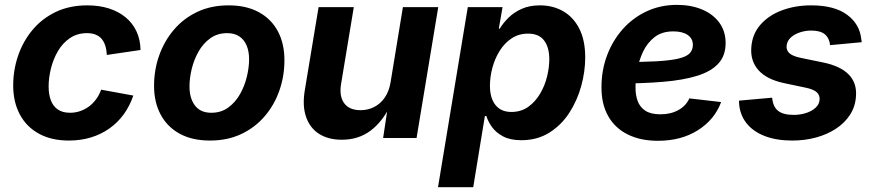

<svg xmlns="http://www.w3.org/2000/svg" viewBox="-20 -572 3622 796"><path d="M265.6 10.7Q193.4 10.7 141.6 -17.6Q89.8 -45.9 62.3 -97.4Q34.7 -148.9 34.7 -217.8Q34.7 -280.8 54.7 -340.1Q74.7 -399.4 113.8 -446.8Q152.8 -494.1 210.2 -522Q267.6 -549.8 342.3 -549.8Q391.6 -549.8 431.9 -536.9Q472.2 -523.9 501.2 -499.8Q530.3 -475.6 546.1 -441.4Q562 -407.2 562.5 -364.7L422.9 -344.2Q421.9 -365.2 416.7 -381.8Q411.6 -398.4 401.9 -410.2Q392.1 -421.9 377 -428.2Q361.8 -434.6 340.8 -434.6Q300.3 -434.6 270 -414.1Q239.7 -393.6 220.2 -360.1Q200.7 -326.7 191.2 -288.1Q181.6 -249.5 181.6 -213.4Q181.6 -180.7 190.9 -156Q200.2 -131.3 220 -117.9Q239.7 -104.5 270.5 -104.5Q292 -104.5 312 -111.3Q332 -118.2 348.9 -130.6Q365.7 -143.1 378.7 -160.9Q391.6 -178.7 399.4 -200.2L532.7 -175.8Q518.1 -132.8 493.2 -98.4Q468.3 -64 433.8 -39.6Q399.4 -15.1 356.9 -2.2Q314.5 10.7 265.6 10.7Z M850.6 10.7Q777.3 10.7 725.6 -17.3Q673.8 -45.4 646.2 -96.7Q618.7 -147.9 618.7 -216.3Q618.7 -282.2 639.9 -342Q661.1 -401.9 700.9 -448.7Q740.7 -495.6 797.9 -522.7Q855 -549.8 927.7 -549.8Q1001 -549.8 1052.7 -521.7Q1104.5 -493.7 1131.8 -442.6Q1159.2 -391.6 1159.2 -322.3Q1159.2 -256.8 1138.4 -197Q1117.7 -137.2 1077.6 -90.3Q1037.6 -43.5 980.5 -16.4Q923.3 10.7 850.6 10.7ZM856 -104.5Q896.5 -104.5 926 -126Q955.6 -147.5 974.9 -181.4Q994.1 -215.3 1003.4 -253.9Q1012.7 -292.5 1012.7 -326.2Q1012.7 -359.4 1002.4 -383.5Q992.2 -407.7 972.2 -421.1Q952.1 -434.6 921.9 -434.6Q881.3 -434.6 851.8 -413.3Q822.3 -392.1 803.2 -358.4Q784.2 -324.7 774.9 -286.4Q765.6 -248 765.6 -213.4Q765.6 -164.6 788.3 -134.5Q811 -104.5 856 -104.5Z M1397 7.3Q1340.8 7.3 1302.7 -17.1Q1264.6 -41.5 1248.8 -87.6Q1232.9 -133.8 1243.7 -198.2L1300.8 -542.5H1446.8L1394 -223.6Q1385.7 -172.9 1407 -144Q1428.2 -115.2 1474.6 -115.2Q1505.4 -115.2 1531.2 -128.4Q1557.1 -141.6 1575 -167.2Q1592.8 -192.9 1599.1 -230L1650.4 -542.5H1796.9L1707 0H1568.4L1588.9 -136.2H1599.1Q1565.9 -67.4 1515.9 -30Q1465.8 7.3 1397 7.3Z M1795.9 204.1 1919.4 -542.5H2063.5L2047.9 -453.1H2051.8Q2065.9 -476.6 2088.4 -498.8Q2110.8 -521 2143.1 -535.4Q2175.3 -549.8 2218.3 -549.8Q2272.5 -549.8 2314.9 -525.4Q2357.4 -501 2381.8 -452.9Q2406.2 -404.8 2406.2 -334Q2406.2 -275.4 2389.6 -215.1Q2373 -154.8 2340.1 -104Q2307.1 -53.2 2257.3 -22Q2207.5 9.3 2141.1 9.3Q2095.7 9.3 2066.2 -6.3Q2036.6 -22 2020 -44.9Q2003.4 -67.9 1996.6 -90.8H1990.2L1941.9 204.1ZM2100.1 -107.9Q2140.6 -107.9 2170.2 -129.2Q2199.7 -150.4 2219.2 -183.6Q2238.8 -216.8 2248 -254.6Q2257.3 -292.5 2257.3 -326.7Q2257.3 -375.5 2235.8 -404.1Q2214.4 -432.6 2169.4 -432.6Q2130.9 -432.6 2101.3 -413.1Q2071.8 -393.6 2051.8 -361.6Q2031.7 -329.6 2021.5 -291.5Q2011.2 -253.4 2011.2 -216.3Q2011.2 -166 2033.9 -137Q2056.6 -107.9 2100.1 -107.9Z M2707.5 11.7Q2634.8 11.7 2581.8 -14.9Q2528.8 -41.5 2500.7 -92Q2472.7 -142.6 2473.6 -213.4Q2474.1 -282.7 2497.3 -343.8Q2520.5 -404.8 2562.3 -451.7Q2604 -498.5 2661.1 -525.1Q2718.3 -551.8 2786.6 -551.8Q2844.2 -551.8 2889.9 -533Q2935.5 -514.2 2961.9 -478.5Q2988.3 -442.9 2988.3 -393.1Q2988.3 -341.8 2958.5 -308.8Q2928.7 -275.9 2870.6 -257.8Q2812.5 -239.7 2727.8 -232.7Q2643.1 -225.6 2532.7 -225.6L2547.9 -314.5Q2641.6 -314.5 2701.2 -317.9Q2760.7 -321.3 2793.7 -329.3Q2826.7 -337.4 2839.6 -351.3Q2852.5 -365.2 2852.5 -386.2Q2852.5 -412.1 2831.1 -427Q2809.6 -441.9 2771.5 -441.9Q2724.1 -441.9 2693.6 -418Q2663.1 -394 2646 -357.7Q2628.9 -321.3 2621.8 -281.7Q2614.7 -242.2 2614.7 -210.9Q2614.3 -179.2 2623.5 -153.6Q2632.8 -127.9 2655.5 -113Q2678.2 -98.1 2718.3 -98.1Q2760.7 -98.1 2792.5 -115.7Q2824.2 -133.3 2837.9 -164.1L2969.7 -148.9Q2942.9 -76.2 2873.5 -32.2Q2804.2 11.7 2707.5 11.7Z M3264.6 10.7Q3198.2 10.7 3149.7 -8.3Q3101.1 -27.3 3073.7 -62.7Q3046.4 -98.1 3043.9 -147Q3043.9 -148.9 3043.9 -150.9Q3043.9 -152.8 3043.9 -154.8L3181.2 -167Q3184.6 -129.4 3205.8 -112.5Q3227.1 -95.7 3270.5 -95.7Q3297.4 -95.7 3321.3 -103.3Q3345.2 -110.8 3360.8 -125Q3376.5 -139.2 3377.9 -158.7Q3379.4 -177.2 3366.2 -189.5Q3353 -201.7 3320.3 -208.5L3230 -227.5Q3159.2 -242.7 3125 -280.5Q3090.8 -318.4 3094.7 -374Q3098.1 -430.2 3132.6 -469.5Q3167 -508.8 3222.2 -529.3Q3277.3 -549.8 3342.8 -549.8Q3439 -549.8 3491.7 -511Q3544.4 -472.2 3550.8 -409.2Q3551.3 -406.2 3551.8 -403.1Q3552.2 -399.9 3552.2 -397L3421.4 -384.8Q3418.5 -413.6 3400.1 -429.4Q3381.8 -445.3 3342.8 -445.3Q3318.8 -445.3 3296.1 -437.7Q3273.4 -430.2 3258.3 -416.3Q3243.2 -402.3 3241.2 -382.3Q3239.3 -364.3 3252 -352.1Q3264.6 -339.8 3297.9 -332.5L3392.6 -313Q3463.9 -298.3 3498.3 -263.4Q3532.7 -228.5 3528.8 -173.8Q3526.4 -130.9 3504.2 -96.4Q3481.9 -62 3445.3 -38.1Q3408.7 -14.2 3362.3 -1.7Q3315.9 10.7 3264.6 10.7Z"/></svg>

Font: Inter 16pt
Style: Bold Italic
Weight: 700
Italic angle: -9.3988°
Version: Version 4.001;git-66647c0bb